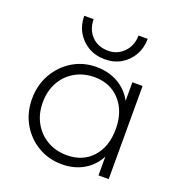

<svg xmlns="http://www.w3.org/2000/svg" viewBox="-126 -786 839 901"><g transform="rotate(20 293.5 -335.5)"><path d="M281 10Q214 10 160.5 -22Q107 -54 76 -108.5Q45 -163 45 -232Q45 -300 76 -355Q107 -410 160 -442.5Q213 -475 279 -475Q341 -475 388.5 -447.5Q436 -420 461 -372V-465H512V0H461V-94Q436 -45 389 -17.5Q342 10 281 10ZM288 -38Q368 -38 415.5 -91Q463 -144 463 -232Q463 -320 414.5 -373.5Q366 -427 287 -427Q232 -427 189 -402Q146 -377 122 -333Q98 -289 98 -233Q98 -176 122.5 -132Q147 -88 190 -63Q233 -38 288 -38ZM459 -681Q459 -636 438.5 -600Q418 -564 383 -543Q348 -522 302 -522Q255 -522 219 -543Q183 -564 162.5 -600Q142 -636 142 -681H189Q189 -631 220 -598Q251 -565 304 -565Q349 -565 381 -598Q413 -631 413 -681Z"/></g></svg>

Font: Outfit ExtraLight
Style: Regular
Weight: 200
Designer: Rodrigo Fuenzalida
Foundry: fragTYPE
Version: Version 1.100; ttfautohint (v1.8.4.7-5d5b);gftools[0.9.27]